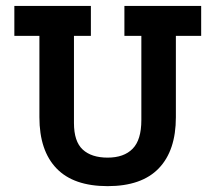

<svg xmlns="http://www.w3.org/2000/svg" viewBox="-20 -609 728 649"><path d="M574.5 -212.8Q574.5 -100 516.6 -39.9Q458.8 20.2 343.8 20.2Q228.5 20.2 170.9 -39.9Q113.2 -100 113.2 -212.8V-487.8H28.5V-589H287.2V-487.8H230V-193.2Q230 -130.8 259.6 -103.5Q289.2 -76.2 343.8 -76.2Q398.8 -76.2 428.2 -106.1Q457.8 -136 457.8 -203.2V-487.8H400.5V-589H660V-487.8H574.5Z"/></svg>

Font: Podkova VF Beta
Style: Regular
Weight: 400
Designer: Ilya Yudin
Foundry: Cyreal (www.cyreal.org)
Version: Version 2.100